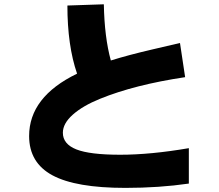

<svg xmlns="http://www.w3.org/2000/svg" viewBox="-20 -828 1040 911"><path d="M118.2 -182.6Q118.2 -368.2 345.7 -478.5Q299.8 -611.3 299.8 -801.8L472.7 -807.6Q475.6 -651.4 505.9 -541Q586.9 -566.4 700.2 -592.8Q813.5 -619.1 834 -624L858.4 -461.9Q618.2 -425.8 455.1 -359.4Q373 -326.2 325.7 -284.2Q278.3 -242.2 278.3 -198.2Q278.3 -144.5 342.3 -119.1Q406.2 -93.8 550.3 -93.8Q694.3 -93.8 876 -125V43Q735.4 63.5 575.2 63.5Q339.8 63.5 229 3.9Q118.2 -55.7 118.2 -182.6Z"/></svg>

Font: GenEi M Gothic v2 Heavy
Style: Regular
Weight: 800
Version: Version 2.0